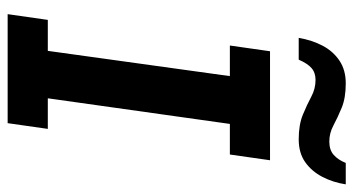

<svg xmlns="http://www.w3.org/2000/svg" viewBox="-231 -693 924 502"><g transform="rotate(90 231.0 -442.0)"><path d="M17 0 32 -105H113L179 -581H99L114 -686H399L384 -581H304L237 -105H317L302 0ZM79 -761Q85 -796 99.5 -823.5Q114 -851 138.5 -867.5Q163 -884 198 -884Q236 -884 261.5 -873.5Q287 -863 307.5 -852Q328 -841 350 -841Q372 -841 385 -852.5Q398 -864 406 -884H462Q457 -851 442.5 -823Q428 -795 404 -778Q380 -761 344 -761Q306 -761 279.5 -772Q253 -783 232.5 -794Q212 -805 189 -805Q170 -805 158 -794.5Q146 -784 136 -761Z"/></g></svg>

Font: Chivo Medium Medium
Style: Italic
Weight: 500
Italic angle: -8.05°
Version: Version 2.002